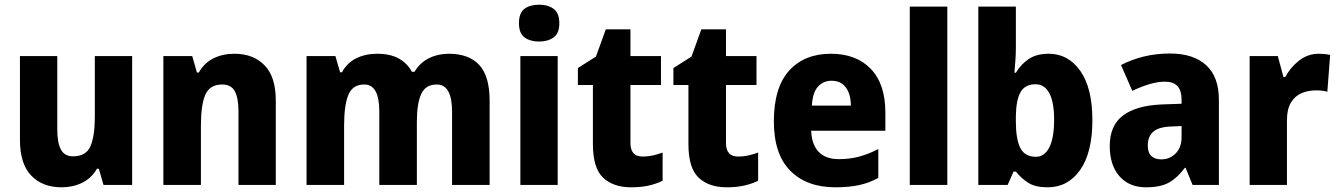

<svg xmlns="http://www.w3.org/2000/svg" viewBox="-20 -788 5702 818"><path d="M543 -549V0H421L401 -69H393Q369 -28 329.5 -9Q290 10 242 10Q161 10 113 -40Q65 -90 65 -192V-549H224V-237Q224 -180 239.5 -151Q255 -122 291 -122Q347 -122 365.5 -165.5Q384 -209 384 -290V-549Z M979 -559Q1059 -559 1107 -510Q1155 -461 1155 -359V0H996V-313Q996 -370 980.5 -399Q965 -428 927 -428Q874 -428 855 -385Q836 -342 836 -253V0H676V-549H799L819 -479H827Q850 -520 889.5 -539.5Q929 -559 979 -559Z M1892 -559Q1978 -559 2022 -511Q2066 -463 2066 -359V0H1906V-312Q1906 -428 1841 -428Q1793 -428 1774.5 -387.5Q1756 -347 1756 -268V0H1596V-313Q1596 -428 1532 -428Q1482 -428 1464 -383.5Q1446 -339 1446 -252V0H1286V-549H1409L1429 -480H1437Q1458 -520 1497.5 -539.5Q1537 -559 1587 -559Q1642 -559 1678.5 -539Q1715 -519 1735 -482H1746Q1769 -521 1807.5 -540Q1846 -559 1892 -559Z M2277 -768Q2315 -768 2339 -750Q2363 -732 2363 -689Q2363 -646 2338.5 -628.5Q2314 -611 2277 -611Q2239 -611 2215 -628.5Q2191 -646 2191 -689Q2191 -733 2214.5 -750.5Q2238 -768 2277 -768ZM2356 -549V0H2197V-549Z M2718 -121Q2740 -121 2760.5 -125.5Q2781 -130 2803 -138V-18Q2777 -5 2744 2.5Q2711 10 2669 10Q2593 10 2549.5 -31Q2506 -72 2506 -174V-426H2442V-498L2519 -547L2561 -663H2666V-549H2796V-426H2666V-178Q2666 -121 2718 -121Z M3125 -121Q3147 -121 3167.5 -125.5Q3188 -130 3210 -138V-18Q3184 -5 3151 2.5Q3118 10 3076 10Q3000 10 2956.5 -31Q2913 -72 2913 -174V-426H2849V-498L2926 -547L2968 -663H3073V-549H3203V-426H3073V-178Q3073 -121 3125 -121Z M3520 -559Q3628 -559 3690 -494.5Q3752 -430 3752 -309V-231H3436Q3438 -173 3467.5 -141.5Q3497 -110 3554 -110Q3600 -110 3639.5 -120.5Q3679 -131 3722 -153V-30Q3684 -9 3640.5 0.5Q3597 10 3539 10Q3417 10 3347 -60.5Q3277 -131 3277 -271Q3277 -415 3342 -487Q3407 -559 3520 -559ZM3523 -444Q3488 -444 3465 -419Q3442 -394 3439 -338H3605Q3605 -386 3584 -415Q3563 -444 3523 -444Z M4016 0H3856V-760H4016Z M4308 -583Q4308 -558 4306 -530.5Q4304 -503 4302 -478H4308Q4330 -515 4363.5 -537Q4397 -559 4448 -559Q4531 -559 4582.5 -486Q4634 -413 4634 -276Q4634 -138 4582 -64Q4530 10 4443 10Q4392 10 4362 -8.5Q4332 -27 4308 -57H4298L4273 0H4148V-760H4308ZM4392 -429Q4347 -429 4328 -395.5Q4309 -362 4308 -294V-271Q4308 -195 4327 -157.5Q4346 -120 4394 -120Q4430 -120 4450.5 -160Q4471 -200 4471 -278Q4471 -353 4450.5 -391Q4430 -429 4392 -429Z M4965 -560Q5064 -560 5118.5 -510.5Q5173 -461 5173 -363V0H5061L5031 -73H5028Q4996 -30 4960 -10Q4924 10 4862 10Q4791 10 4749.5 -37Q4708 -84 4708 -166Q4708 -253 4764 -295.5Q4820 -338 4928 -343L5014 -346V-364Q5014 -440 4944 -440Q4912 -440 4877 -429.5Q4842 -419 4804 -401L4756 -511Q4800 -534 4852.5 -547Q4905 -560 4965 -560ZM4969 -249Q4915 -247 4892.5 -226Q4870 -205 4870 -169Q4870 -137 4885.5 -123Q4901 -109 4927 -109Q4964 -109 4989 -134.5Q5014 -160 5014 -204V-251Z M5599 -559Q5624 -559 5647 -554L5635 -397Q5617 -403 5587 -403Q5553 -403 5525 -391Q5497 -379 5480 -351Q5463 -323 5463 -277V0H5304V-549H5424L5448 -460H5456Q5476 -499 5513.5 -529Q5551 -559 5599 -559Z"/></svg>

Font: Noto Sans Gurmukhi SemiCondensed ExtraBold
Style: Regular
Weight: 800
Width: 4
Designer: Jelle Bosma - Monotype Design Team
Foundry: Monotype Imaging Inc.
Version: Version 2.004; ttfautohint (v1.8.4.7-5d5b)